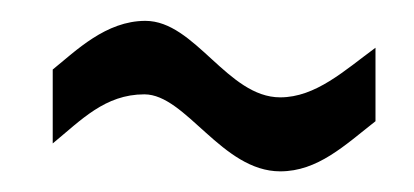

<svg xmlns="http://www.w3.org/2000/svg" viewBox="-20 -440 399 185"><path d="M30.8 -373V-301.8C58.1 -324.2 81.1 -349.1 119.1 -349.1C159.2 -349.1 193.8 -274.9 250 -274.9C286.1 -274.9 312 -299.8 341.8 -323.2V-394C312 -372.1 284.2 -346.2 250 -346.2C199.2 -346.2 168 -419.9 120.1 -419.9C82 -419.9 53.2 -391.1 30.8 -373Z"/></svg>

Font: Tuffy
Style: Regular
Weight: 500
Designer: Thatcher Ulrich, Karoly Barta and Michael Everson
Version: Version 001.270